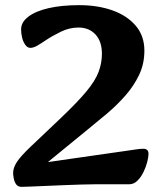

<svg xmlns="http://www.w3.org/2000/svg" viewBox="-20 -716 620 746"><path d="M99 -146 217 -258Q281 -319 315.5 -360.5Q350 -402 363 -436.5Q376 -471 376 -507Q376 -555 351 -582Q326 -609 285 -609Q250 -609 217 -593Q184 -577 160 -561Q141 -548 125.5 -539Q110 -530 98 -530Q87 -530 78.5 -541.5Q70 -553 66 -569.5Q62 -586 62 -602Q62 -630 90.5 -651.5Q119 -673 169.5 -684.5Q220 -696 288 -696Q359 -696 416 -676Q473 -656 507 -616.5Q541 -577 541 -519Q541 -468 520.5 -425Q500 -382 467 -344.5Q434 -307 395.5 -274.5Q357 -242 321 -213L129 -56V-81L478 -131Q497 -134 512 -136Q527 -138 537 -138Q557 -138 557 -118Q557 -106 552 -86.5Q547 -67 537.5 -47.5Q528 -28 514 -14Q500 0 482 0H351Q329 0 296 1Q263 2 226 3.5Q189 5 155 6.5Q121 8 96.5 9Q72 10 64 10Q50 10 43 0.5Q36 -9 33.5 -22.5Q31 -36 31 -44Q31 -64 45.5 -86.5Q60 -109 99 -146Z"/></svg>

Font: Alkatra SemiBold
Style: Regular
Weight: 600
Designer: Suman Bhandary
Version: Version 1.100;gftools[0.9.22]